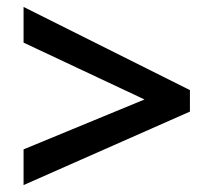

<svg xmlns="http://www.w3.org/2000/svg" viewBox="-20 -639 617 554"><path d="M48 -208 397 -352 48 -516V-619L528 -379V-317L48 -105Z"/></svg>

Font: Noto Sans Cherokee SemiBold
Style: Regular
Weight: 600
Designer: Monotype Design Team
Foundry: Monotype Imaging Inc.
Version: Version 2.001; ttfautohint (v1.8.4.7-5d5b)